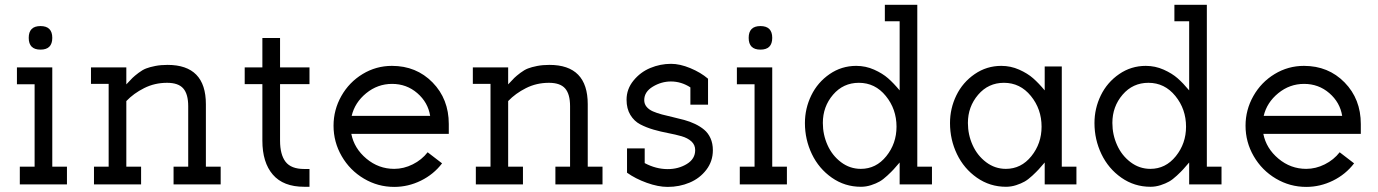

<svg xmlns="http://www.w3.org/2000/svg" viewBox="-20 -749 5597 780"><path d="M120.6 -406.7H48.8V-475.1H192.4V-71.8H252V0H60.5V-71.8H120.6ZM144.5 -547.4Q96.7 -547.4 96.7 -595.2Q96.7 -643.1 144.5 -643.1Q192.4 -643.1 192.4 -595.2Q192.4 -547.4 144.5 -547.4Z M658.7 -412.6Q608.4 -412.6 565.7 -391.1Q522.9 -369.6 493.2 -338.4V-71.8H553.2V0H361.8V-71.8H421.4V-408.2H349.6V-475.1H493.2V-406.2Q509.3 -423.8 518.1 -432.4Q526.9 -440.9 543 -453.1Q559.1 -465.3 573.7 -470.9Q588.4 -476.6 610.8 -481Q633.3 -485.4 660.6 -485.4Q816.4 -485.4 816.4 -325.7V-71.8H876.5V0H685.1V-71.8H744.6V-317.4Q744.6 -366.7 724.6 -389.6Q704.6 -412.6 658.7 -412.6Z M1215.8 9.8Q1130.9 9.8 1088.4 -39.6Q1045.9 -88.9 1045.9 -177.7V-407.2H974.1V-475.1H1045.9V-594.7H1117.7V-475.1H1237.3V-407.2H1117.7V-177.7Q1117.7 -121.1 1140.1 -91.8Q1162.6 -62.5 1215.8 -62.5H1237.3V9.8Z M1407.2 -205.1Q1418.9 -146 1468.5 -104.5Q1518.1 -63 1581.5 -63Q1620.1 -63 1656.7 -81.3Q1693.4 -99.6 1717.3 -130.4L1775.9 -85.4Q1741.7 -40.5 1689.9 -15.1Q1638.2 10.3 1581.5 10.3Q1515.1 10.3 1458.3 -23.4Q1401.4 -57.1 1368.2 -114.5Q1335 -171.9 1335 -238.3Q1335 -302.7 1366.7 -358.9Q1398.4 -415 1453.1 -448.2Q1507.8 -481.4 1572.3 -481.4Q1671.4 -481.4 1737.3 -414.1Q1803.2 -346.7 1803.2 -245.1V-205.1ZM1727.5 -278.3Q1718.8 -333 1675.3 -370.6Q1631.8 -408.2 1572.8 -408.2Q1514.2 -408.2 1467.8 -370.4Q1421.4 -332.5 1408.7 -278.3Z M2210 -412.6Q2159.7 -412.6 2116.9 -391.1Q2074.2 -369.6 2044.4 -338.4V-71.8H2104.5V0H1913.1V-71.8H1972.7V-408.2H1900.9V-475.1H2044.4V-406.2Q2060.5 -423.8 2069.3 -432.4Q2078.1 -440.9 2094.2 -453.1Q2110.4 -465.3 2125 -470.9Q2139.6 -476.6 2162.1 -481Q2184.6 -485.4 2211.9 -485.4Q2367.7 -485.4 2367.7 -325.7V-71.8H2427.7V0H2236.3V-71.8H2295.9V-317.4Q2295.9 -366.7 2275.9 -389.6Q2255.9 -412.6 2210 -412.6Z M2525.4 -343.8Q2525.4 -387.2 2553.5 -421.6Q2581.5 -456.1 2622.1 -472.9Q2662.6 -489.7 2706.1 -489.7Q2742.2 -489.7 2784.4 -472.2Q2826.7 -454.6 2856.4 -429.2V-323.7H2784.7V-394Q2747.6 -418 2705.6 -418Q2667 -418 2632.1 -397Q2597.2 -376 2597.2 -342.3Q2597.2 -326.7 2606.7 -315.2Q2616.2 -303.7 2632.3 -296.6Q2648.4 -289.6 2669.4 -283.9Q2690.4 -278.3 2713.4 -273.2Q2736.3 -268.1 2759.5 -261.7Q2782.7 -255.4 2803.7 -245.4Q2824.7 -235.4 2840.8 -221.9Q2856.9 -208.5 2866.5 -187.3Q2876 -166 2876 -138.7Q2876 -93.8 2849.4 -59.1Q2822.8 -24.4 2781.5 -7.1Q2740.2 10.3 2692.4 10.3Q2653.8 10.3 2607.7 -6.3Q2561.5 -22.9 2527.3 -47.4V-146H2599.1V-86.4Q2645 -62 2692.4 -62Q2736.3 -62 2770.3 -82.8Q2804.2 -103.5 2804.2 -139.2Q2804.2 -160.6 2788.8 -174.6Q2773.4 -188.5 2748.8 -195.6Q2724.1 -202.6 2694.3 -208.3Q2664.6 -213.9 2635 -222.4Q2605.5 -231 2580.8 -243.9Q2556.2 -256.8 2540.8 -282.2Q2525.4 -307.6 2525.4 -343.8Z M3045.4 -406.7H2973.6V-475.1H3117.2V-71.8H3176.8V0H2985.4V-71.8H3045.4ZM3069.3 -547.4Q3021.5 -547.4 3021.5 -595.2Q3021.5 -643.1 3069.3 -643.1Q3117.2 -643.1 3117.2 -595.2Q3117.2 -547.4 3069.3 -547.4Z M3250 -249Q3250 -308.6 3275.9 -361.6Q3301.8 -414.6 3350.3 -448Q3398.9 -481.4 3458.5 -481.4Q3496.6 -481.4 3531 -466.1Q3565.4 -450.7 3587.9 -430.9Q3610.4 -411.1 3634.8 -381.8V-662.6H3574.7V-729.5H3706.5V-71.8H3766.1V0H3634.8V-88.9Q3618.7 -70.3 3610.4 -61Q3602.1 -51.8 3584.7 -35.6Q3567.4 -19.5 3553.2 -11.5Q3539.1 -3.4 3518.8 3.2Q3498.5 9.8 3477.5 9.8Q3412.1 9.8 3359.4 -27.1Q3306.6 -64 3278.3 -123Q3250 -182.1 3250 -249ZM3477.1 -63Q3539.1 -63 3580.6 -114.5Q3622.1 -166 3622.1 -234.4Q3622.1 -305.7 3578.6 -359.1Q3535.2 -412.6 3469.2 -412.6Q3405.8 -412.6 3364.3 -364.3Q3322.8 -315.9 3322.8 -249.5Q3322.8 -202.1 3341.8 -159.7Q3360.8 -117.2 3396.7 -90.1Q3432.6 -63 3477.1 -63Z M3839.4 -249Q3839.4 -308.6 3865.2 -361.6Q3891.1 -414.6 3939.7 -448Q3988.3 -481.4 4047.9 -481.4Q4085.9 -481.4 4120.4 -466.1Q4154.8 -450.7 4177.2 -430.9Q4199.7 -411.1 4224.1 -381.8V-479H4293.5V-71.8H4353V0H4224.1V-88.9Q4208 -70.3 4199.7 -61Q4191.4 -51.8 4174.1 -35.6Q4156.7 -19.5 4142.6 -11.5Q4128.4 -3.4 4108.2 3.2Q4087.9 9.8 4066.9 9.8Q4001.5 9.8 3948.7 -27.1Q3896 -64 3867.7 -122.8Q3839.4 -181.6 3839.4 -249ZM4066.4 -63Q4128.4 -63 4169.9 -114.5Q4211.4 -166 4211.4 -234.4Q4211.4 -305.7 4168 -359.1Q4124.5 -412.6 4058.6 -412.6Q3995.1 -412.6 3953.6 -364Q3912.1 -315.4 3912.1 -249.5Q3912.1 -202.1 3931.2 -159.7Q3950.2 -117.2 3986.1 -90.1Q4022 -63 4066.4 -63Z M4426.3 -249Q4426.3 -308.6 4452.1 -361.6Q4478 -414.6 4526.6 -448Q4575.2 -481.4 4634.8 -481.4Q4672.9 -481.4 4707.3 -466.1Q4741.7 -450.7 4764.2 -430.9Q4786.6 -411.1 4811 -381.8V-662.6H4751V-729.5H4882.8V-71.8H4942.4V0H4811V-88.9Q4794.9 -70.3 4786.6 -61Q4778.3 -51.8 4761 -35.6Q4743.7 -19.5 4729.5 -11.5Q4715.3 -3.4 4695.1 3.2Q4674.8 9.8 4653.8 9.8Q4588.4 9.8 4535.6 -27.1Q4482.9 -64 4454.6 -123Q4426.3 -182.1 4426.3 -249ZM4653.3 -63Q4715.3 -63 4756.8 -114.5Q4798.3 -166 4798.3 -234.4Q4798.3 -305.7 4754.9 -359.1Q4711.4 -412.6 4645.5 -412.6Q4582 -412.6 4540.5 -364.3Q4499 -315.9 4499 -249.5Q4499 -202.1 4518.1 -159.7Q4537.1 -117.2 4573 -90.1Q4608.9 -63 4653.3 -63Z M5112.3 -205.1Q5124 -146 5173.6 -104.5Q5223.1 -63 5286.6 -63Q5325.2 -63 5361.8 -81.3Q5398.4 -99.6 5422.4 -130.4L5481 -85.4Q5446.8 -40.5 5395 -15.1Q5343.3 10.3 5286.6 10.3Q5220.2 10.3 5163.3 -23.4Q5106.4 -57.1 5073.2 -114.5Q5040 -171.9 5040 -238.3Q5040 -302.7 5071.8 -358.9Q5103.5 -415 5158.2 -448.2Q5212.9 -481.4 5277.3 -481.4Q5376.5 -481.4 5442.4 -414.1Q5508.3 -346.7 5508.3 -245.1V-205.1ZM5432.6 -278.3Q5423.8 -333 5380.4 -370.6Q5336.9 -408.2 5277.8 -408.2Q5219.2 -408.2 5172.9 -370.4Q5126.5 -332.5 5113.8 -278.3Z"/></svg>

Font: Eligible
Style: Regular
Weight: 500
Version: Version 1.1